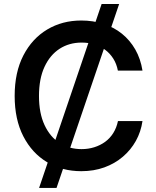

<svg xmlns="http://www.w3.org/2000/svg" viewBox="-20 -839 775 952"><path d="M173.8 92.8 483.9 -819.3H570.8L260.3 92.8ZM382.8 9.8Q288.1 9.8 213.4 -34.9Q138.7 -79.6 95.7 -163.1Q52.7 -246.6 52.7 -363.3Q52.7 -480.5 95.9 -564.2Q139.2 -647.9 213.9 -692.6Q288.6 -737.3 382.8 -737.3Q441.4 -737.3 492.9 -720.7Q544.4 -704.1 584.5 -671.9Q624.5 -639.6 650.9 -593.5Q677.2 -547.4 686.5 -488.8H564.5Q558.1 -522.5 541.7 -548.3Q525.4 -574.2 501.5 -592Q477.5 -609.9 447.8 -618.9Q418 -627.9 384.8 -627.9Q323.2 -627.9 275.6 -597.2Q228 -566.4 200.7 -507.6Q173.3 -448.7 173.3 -363.3Q173.3 -277.8 200.9 -218.8Q228.5 -159.7 276.1 -129.6Q323.7 -99.6 384.3 -99.6Q417.5 -99.6 447.3 -108.9Q477.1 -118.2 501.2 -135.7Q525.4 -153.3 541.7 -179.4Q558.1 -205.6 564.9 -238.8H686.5Q678.7 -185.5 653.8 -140.6Q628.9 -95.7 589.1 -61.8Q549.3 -27.8 497.3 -9Q445.3 9.8 382.8 9.8Z"/></svg>

Font: Inter Cardless
Style: Medium
Weight: 500
Designer: Rasmus Andersson
Foundry: rsms
Version: Version 4.001;git-9221beed3